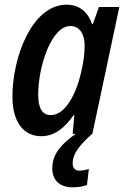

<svg xmlns="http://www.w3.org/2000/svg" viewBox="-20 -571 532 819"><path d="M197 -80C161 -80 143 -108 143 -167C143 -290 200 -460 280 -460C318 -460 341 -428 341 -377C341 -344 337 -308 325 -258C304 -167 257 -80 197 -80ZM303 0C242 43 203 86 203 147C203 197 234 228 289 228C312 228 332 225 351 218L359 150C345 154 331 157 318 157C301 157 290 146 290 126C290 82 324 44 373 0H374L489 -541H402L376 -468H373C355 -519 320 -551 264 -551C117 -551 33 -328 33 -159C33 -47 83 10 156 10C214 10 257 -27 294 -80H297L290 0Z"/></svg>

Font: Noto Sans Display SemiCondensed Medium
Style: Italic
Weight: 500
Width: 4
Italic angle: -12°
Designer: Monotype Design Team
Foundry: Monotype Imaging Inc.
Version: Version 1.900